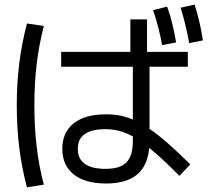

<svg xmlns="http://www.w3.org/2000/svg" viewBox="-20 -802 904 832"><path d="M250 -157.2Q250 -228.5 299.3 -267.6Q348.6 -306.6 439.5 -306.6Q471.2 -306.6 499.3 -301.3Q527.3 -295.9 555.7 -284.2V-512.7H245.1V-577.1H544.9V-717.8H617.2V-577.1H793.9V-512.7H627.9V-243.7Q663.1 -219.7 705.6 -182.6Q748 -145.5 804.7 -89.8L757.8 -40Q677.7 -120.1 626.5 -161.1Q619.6 -83 573.2 -44.9Q526.9 -6.8 439.5 -6.8Q349.1 -6.8 299.6 -46.1Q250 -85.4 250 -157.2ZM52.7 -345.7Q52.7 -440.4 63.2 -525.4Q73.7 -610.4 96.7 -700.2L169.9 -689.5Q148.4 -606 138.7 -522.7Q128.9 -439.5 128.9 -345.7Q128.9 -250.5 138.7 -167.2Q148.4 -84 169.9 -2L96.7 9.8Q73.7 -78.1 63.2 -163.6Q52.7 -249 52.7 -345.7ZM643.6 -757.8 704.1 -773.4Q717.3 -737.3 726.3 -700.7Q735.4 -664.1 743.2 -618.2L682.6 -606.4Q669.4 -680.2 643.6 -757.8ZM762.7 -768.6 823.2 -782.2Q845.7 -713.4 859.4 -627L799.8 -615.2Q785.6 -694.8 762.7 -768.6ZM436.5 -70.3Q479.5 -70.3 505.4 -82.5Q531.2 -94.7 543.5 -121.3Q555.7 -147.9 555.7 -192.4V-210.9Q524.9 -227.5 496.6 -234.9Q468.3 -242.2 436.5 -242.2Q377 -242.2 346.9 -220.9Q316.9 -199.7 317.4 -157.2Q316.4 -114.7 346.9 -92.5Q377.4 -70.3 436.5 -70.3Z"/></svg>

Font: Pretendard GOV
Style: Regular
Weight: 400
Designer: Base glyphs from Inter by Rasmus Andersson; Hangeul glyphs from Noto Sans CJK(Source Han Sans) by Jang Soo-young and Kan
Foundry: Kil Hyung-jin
Version: Version 1.309